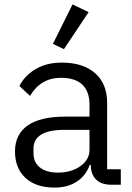

<svg xmlns="http://www.w3.org/2000/svg" viewBox="-20 -838 601 871"><path d="M382 -783 270 -615 220 -639 309 -818ZM48 -151Q48 -228 105 -268.5Q162 -309 277 -309H386V-363Q386 -423 353.5 -454Q321 -485 256 -485Q165 -485 116 -403L68 -448Q92 -495 141.5 -524.5Q191 -554 260 -554Q357 -554 411.5 -506Q466 -458 466 -372V-70H528V0H485Q439 0 415.5 -24Q392 -48 392 -88V-90H387Q369 -40 327.5 -13.5Q286 13 228 13Q143 13 95.5 -31Q48 -75 48 -151ZM386 -158V-249H273Q202 -249 167 -227.5Q132 -206 132 -165V-143Q132 -101 161.5 -78Q191 -55 242 -55Q304 -55 345 -84.5Q386 -114 386 -158Z"/></svg>

Font: IBM Plex Sans JP
Style: Regular
Weight: 400
Designer: Mike Abbink; Paul van der Laan; Pieter van Rosmalen; Wujin Sim; Yejin Wi; Jinhee Kim; Boomi Park; Yona Kim; Kichan Ma
Foundry: Sandoll Inc.
Version: Version 1.000